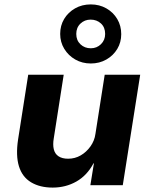

<svg xmlns="http://www.w3.org/2000/svg" viewBox="-20 -840 688 871"><path d="M219 11Q161 11 121 -13Q81 -37 66 -85.5Q51 -134 62 -207L108 -501H269L224 -213Q219 -184 224 -163Q229 -142 245.5 -131Q262 -120 289 -120Q320 -120 346 -135Q372 -150 390.5 -176Q409 -202 413 -233L455 -501H616L537 0H390L406 -99H404Q375 -44 326.5 -16.5Q278 11 219 11ZM392 -552Q353 -552 321.5 -570Q290 -588 271.5 -618.5Q253 -649 253 -686Q253 -724 271 -754Q289 -784 320.5 -802Q352 -820 392 -820Q431 -820 462.5 -802Q494 -784 512 -753.5Q530 -723 530 -685Q530 -648 512 -618Q494 -588 462.5 -570Q431 -552 392 -552ZM392 -621Q419 -621 438 -639.5Q457 -658 457 -686Q457 -716 438 -733.5Q419 -751 391 -751Q364 -751 345 -733Q326 -715 326 -686Q326 -657 345 -639Q364 -621 392 -621Z"/></svg>

Font: Nunito Sans 8pt ExtraBold
Style: Italic
Weight: 800
Italic angle: -9°
Version: Version 3.101;gftools[0.9.27]